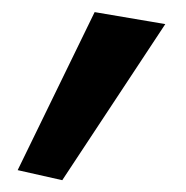

<svg xmlns="http://www.w3.org/2000/svg" viewBox="-20 -159 314 325"><path d="M9.9 129 85.4 146 259.8 -118.2 140.2 -138.5Z"/></svg>

Font: Hussar
Style: BdWideOblFour
Weight: 700
Foundry: Cannot Into Space Fonts
Version: Version 2.00